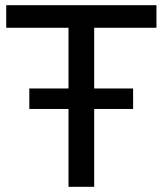

<svg xmlns="http://www.w3.org/2000/svg" viewBox="-20 -720 627 740"><path d="M244 0V-613H4V-700H583V-613H343V0ZM93 -300V-379H493V-300Z"/></svg>

Font: MOST Montserrat Medium
Style: Regular
Weight: 500
Designer: Julieta Ulanovsky
Foundry: Julieta Ulanovsky
Version: Version 8.000;March 11, 2024;FontCreator 15.0.0.2926 64-bit